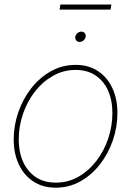

<svg xmlns="http://www.w3.org/2000/svg" viewBox="-20 -826 584 855"><path d="M228 9.8Q170.9 9.8 128.9 -17.6Q86.9 -44.9 64 -93.5Q41 -142.1 41 -205.1Q41 -266.6 61.3 -325.7Q81.5 -384.8 118.7 -432.4Q155.8 -480 206.3 -508.5Q256.8 -537.1 316.9 -537.1Q374 -537.1 415.8 -509.8Q457.5 -482.4 480.2 -434.1Q502.9 -385.7 502.9 -322.8Q502.9 -261.2 482.9 -202.1Q462.9 -143.1 426 -95.2Q389.2 -47.4 338.6 -18.8Q288.1 9.8 228 9.8ZM228.5 -12.7Q283.7 -12.7 329.8 -39.3Q376 -65.9 409.9 -110.4Q443.8 -154.8 462.2 -210Q480.5 -265.1 480.5 -322.3Q480.5 -380.4 460.9 -423.3Q441.4 -466.3 404.8 -490.5Q368.2 -514.6 316.9 -514.6Q262.7 -514.6 216.3 -488.5Q169.9 -462.4 135.7 -418.5Q101.6 -374.5 82.5 -319.1Q63.5 -263.7 63.5 -205.6Q63.5 -118.7 107.7 -65.7Q151.9 -12.7 228.5 -12.7ZM334.5 -639.2Q325.2 -639.2 319.6 -646Q314 -652.8 315.4 -662.6Q316.9 -671.9 325 -678.5Q333 -685.1 342.3 -685.1Q352.1 -685.1 357.4 -678.5Q362.8 -671.9 361.3 -662.6Q359.9 -652.8 352.1 -646Q344.2 -639.2 334.5 -639.2ZM476.1 -805.7 472.2 -783.2H245.1L249 -805.7Z"/></svg>

Font: Inter 24pt Thin
Style: Italic
Weight: 250
Italic angle: -9.3988°
Version: Version 4.001;git-66647c0bb